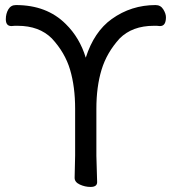

<svg xmlns="http://www.w3.org/2000/svg" viewBox="-20 -730 684 759"><path d="M364 -10Q364 9 338 9Q316 9 295.5 -0.5Q275 -10 275 -27L277 -115V-300Q277 -387 257 -454.5Q237 -522 185 -578Q135 -628 50 -628H38L26 -627H25Q3 -627 3 -654Q3 -676 13 -693Q23 -710 43 -710Q165 -710 240 -635Q295 -581 319 -502Q352 -605 422 -655Q499 -710 595 -710Q615 -710 625.5 -693Q636 -676 636 -662Q636 -627 613 -627H611Q605 -628 600 -628H588Q503 -628 453 -578Q402 -522 381.5 -454.5Q361 -387 361 -300V-114Z"/></svg>

Font: Moon Stars Kai
Style: Bold
Weight: 700
Designer: GuiWonder
Version: Version 1.101